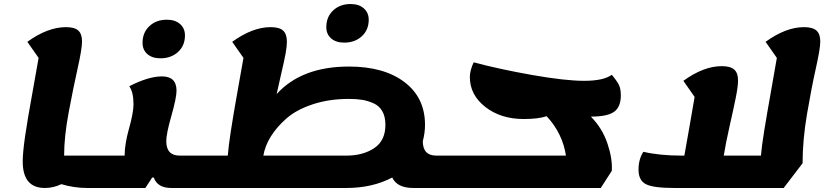

<svg xmlns="http://www.w3.org/2000/svg" viewBox="-20 -910 4107 955"><path d="M203 25Q93 25 93 -107Q93 -151 105 -233.5Q117 -316 142 -453Q167 -590 172 -622L116 -702Q217 -775 308 -775Q351 -775 369.5 -758Q388 -741 388 -704Q388 -667 366 -569Q344 -471 321.5 -350.5Q299 -230 299 -138V-136H479Q511 -136 498 -55Q485 25 453 25H414Q348 25 285 6Q246 25 203 25Z M778 -620Q737 -620 713 -641Q689 -662 689 -697Q689 -748 723 -780Q757 -812 810 -812Q851 -812 875.5 -790.5Q900 -769 900 -734Q900 -683 865.5 -651.5Q831 -620 778 -620ZM454 25Q422 25 435 -56Q448 -136 480 -136H600V-138Q600 -193 622 -271.5Q644 -350 644 -391Q644 -452 623 -481Q718 -530 786 -530Q858 -530 858 -459Q858 -423 832.5 -334Q807 -245 807 -208Q807 -136 874 -136H960Q992 -136 979 -55Q966 25 934 25H832Q763 25 745 -27H737L703 25Z M1692 -698Q1651 -698 1627 -719Q1603 -740 1603 -775Q1603 -826 1637 -858Q1671 -890 1724 -890Q1765 -890 1789.5 -868.5Q1814 -847 1814 -812Q1814 -761 1779.5 -729.5Q1745 -698 1692 -698ZM1716 -418Q1616 -418 1535 -391Q1454 -364 1405 -321Q1356 -278 1327 -231Q1298 -184 1290 -136H1703Q1785 -136 1841 -173Q1897 -210 1897 -289Q1897 -330 1881.5 -357Q1866 -384 1837.5 -396.5Q1809 -409 1781 -413.5Q1753 -418 1716 -418ZM935 25Q903 25 916 -56Q929 -136 961 -136H1113Q1116 -178 1128 -257Q1140 -336 1164 -470Q1188 -604 1191 -622L1135 -702Q1236 -775 1326 -775Q1370 -775 1388.5 -757.5Q1407 -740 1407 -703Q1407 -679 1400.5 -643.5Q1394 -608 1378.5 -542Q1363 -476 1356 -442Q1480 -579 1716 -579Q1890 -579 1992 -501.5Q2094 -424 2094 -289Q2094 -249 2083 -208Q2083 -136 2150 -136H2235Q2267 -136 2254 -55Q2241 25 2209 25H2036Q1955 25 1931 -27Q1832 25 1703 25Z M2210 25Q2178 25 2191 -56Q2204 -136 2236 -136H2795Q2778 -247 2699 -332Q2657 -318 2585 -318Q2471 -318 2394 -378Q2317 -438 2317 -527Q2317 -559 2336 -600Q2463 -566 2627 -537Q2791 -508 2886 -508Q2982 -508 3023 -538Q3049 -507 3058.5 -487.5Q3068 -468 3068 -436Q3068 -378 3034.5 -354Q3001 -330 2919 -330Q2976 -272 3001.5 -196Q3027 -120 3023 -60L2968 25Z M3333 25Q3229 25 3192.5 6Q3156 -13 3156 -66Q3156 -118 3180 -155Q3261 -136 3371 -136H3384Q3393 -188 3411 -289Q3429 -390 3435 -428L3379 -508Q3480 -581 3570 -581Q3613 -581 3632 -564Q3651 -547 3651 -510Q3651 -480 3639.5 -423Q3628 -366 3609 -282.5Q3590 -199 3580 -136H3765Q3768 -178 3781 -258.5Q3794 -339 3817 -468Q3840 -597 3844 -622L3788 -702Q3889 -775 3979 -775Q4022 -775 4041 -758Q4060 -741 4060 -704Q4060 -668 4038 -570Q4016 -472 3994 -342.5Q3972 -213 3972 -98L3878 25Z"/></svg>

Font: Lemonada
Style: Bold
Weight: 700
Designer: Mohamed Gaber (Arabic), Eduardo Tunni (Latin)
Foundry: Kief Type Foundry
Version: Version 4.004